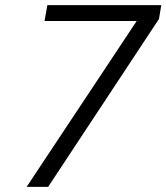

<svg xmlns="http://www.w3.org/2000/svg" viewBox="-20 -730 650 750"><path d="M168 0H84L514 -648H154L165 -710H610L601 -656Z"/></svg>

Font: Livvic
Style: Italic
Weight: 400
Italic angle: -10°
Designer: Jacques Le Bailly, Baron von Fonthausen
Version: Version 1.001; ttfautohint (v1.8.2)